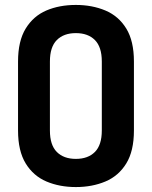

<svg xmlns="http://www.w3.org/2000/svg" viewBox="-20 -751 614 777"><path d="M287 6Q221 6 168 -16.5Q115 -39 84 -89.5Q53 -140 53 -223V-502Q53 -585 84 -635.5Q115 -686 167.5 -708.5Q220 -731 287 -731Q353 -731 406.5 -708.5Q460 -686 491 -635.5Q522 -585 522 -502V-223Q522 -140 491 -89.5Q460 -39 406.5 -16.5Q353 6 287 6ZM287 -108Q336 -108 364 -136Q392 -164 392 -223V-502Q392 -561 364 -589Q336 -617 287 -617Q238 -617 210 -589Q182 -561 182 -502V-223Q182 -164 210 -136Q238 -108 287 -108Z"/></svg>

Font: Dosis
Style: Bold
Weight: 700
Designer: EdgarTolentino, PabloImpallari, IginoMarini
Foundry: EdgarTolentino, PabloImpallari, IginoMarini
Version: Version 3.001; ttfautohint (v1.8.2)